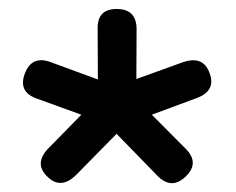

<svg xmlns="http://www.w3.org/2000/svg" viewBox="-20 -798 530 431"><path d="M243.7 -777.8Q286.6 -776.9 286.6 -732.4L286.1 -620.6L388.7 -657.7Q436.5 -674.8 450.7 -633.3Q465.3 -593.8 420.9 -577.6L320.8 -540.5L397.5 -463.4Q428.7 -431.6 396 -400.9Q364.7 -371.6 333.5 -403.3L241.7 -497.6L152.3 -406.7Q116.7 -370.6 85.9 -401.9Q55.7 -431.2 88.9 -465.3L162.6 -540.5L61.5 -577.1Q20 -592.3 36.1 -633.8Q51.8 -673.8 93.3 -658.7L199.7 -619.6Q199.7 -677.2 199.2 -734.4Q198.7 -778.8 243.7 -777.8Z"/></svg>

Font: Comic Relief LRS
Style: Regular
Weight: 400
Designer: Jeff Davis
Foundry: Loudifier
Version: Version 1.0